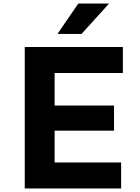

<svg xmlns="http://www.w3.org/2000/svg" viewBox="-20 -1066 790 1086"><path d="M120 0V-800H675V-653H289V-469H625V-327H289V-147H665V0ZM305 -874 423 -1046H597L441 -874Z"/></svg>

Font: Martian Mono SemiExpanded
Style: Bold
Weight: 700
Width: 6
Designer: Roman Shamin
Foundry: Evil Martians
Version: Version 1.000